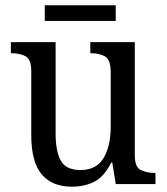

<svg xmlns="http://www.w3.org/2000/svg" viewBox="-20 -695 629 725"><path d="M252 10Q177 10 137.5 -36.5Q98 -83 98 -186V-427Q98 -471 76.5 -482.5Q55 -494 24 -494H21V-536H190V-190Q190 -124 209.5 -88.5Q229 -53 284 -53Q344 -53 371 -98Q398 -143 398 -216V-422Q398 -470 376.5 -482Q355 -494 324 -494H321V-536H489V-109Q489 -64 511.5 -53Q534 -42 564 -42H567V0H417L404 -81H400Q372 -26 334.5 -8Q297 10 252 10ZM149 -616V-675H417V-616Z"/></svg>

Font: Noto Serif SemiCondensed
Style: Regular
Weight: 400
Width: 4
Designer: Monotype Design Team
Foundry: Monotype Imaging Inc.
Version: Version 2.013